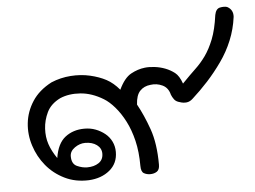

<svg xmlns="http://www.w3.org/2000/svg" viewBox="-46 -653 958 720"><g transform="rotate(-5 432.5 -293.0)"><path d="M370.3 -88.1Q370.3 -45 339.1 -19.3Q307.9 6.4 260.4 8.9Q209.9 10.9 169.3 -9.2Q128.7 -29.2 101 -62.9Q73.3 -96.5 59.7 -138.9Q46 -181.2 50.7 -224.5Q55.4 -267.8 80 -305.7Q104.5 -343.6 152.5 -368.8Q188.1 -383.7 226.2 -386.4Q264.4 -389.1 298.8 -381.2Q333.2 -373.3 359.2 -359.4Q385.1 -345.5 407.4 -318.8Q427.7 -361.9 453.5 -376Q479.2 -390.1 505.9 -393.1Q521.3 -395 542.3 -392.6Q563.4 -390.1 582.7 -382.7Q602 -375.2 617.6 -363.1Q633.2 -351 643.6 -321.3Q673.8 -352.5 694.3 -371.8Q714.9 -391.1 732.7 -415.8Q750.5 -440.6 764.9 -476.5Q779.2 -512.4 786.6 -567.3Q791.1 -590.1 806.4 -593.3Q821.8 -596.5 833.2 -593.1Q856.4 -581.2 854.5 -554Q848.5 -507.9 831.4 -466.6Q814.4 -425.2 788.6 -388.9Q762.9 -352.5 733.7 -320.5Q704.5 -288.6 674.8 -261.9Q663.4 -251 650.7 -249.8Q638.1 -248.5 625.7 -253Q611.4 -256.4 604.7 -265.6Q598 -274.8 594.6 -283.7Q588.1 -310.4 566.6 -320.5Q545 -330.7 521.3 -327.2Q497 -324.8 481.9 -308.9Q466.8 -293.1 464.9 -257.9Q488.1 -216.3 507.7 -161.1Q527.2 -105.9 527.2 -26.2Q527.2 -7.4 516.8 -0.5Q506.4 6.4 491.6 6.4Q478.7 6.4 468.1 0.5Q457.4 -5.4 457.4 -27.7Q457.4 -80.7 447.3 -122.8Q437.1 -164.9 420.5 -197Q404 -229.2 383.4 -253Q362.9 -276.7 343.1 -288.6Q300 -314.9 256.9 -318.1Q213.9 -321.3 180.2 -306.9Q144.1 -289.1 129.7 -259.2Q115.3 -229.2 113.6 -197.8Q111.9 -166.3 120.8 -139.6Q129.7 -112.9 149.5 -84.2Q157.9 -138.6 187.9 -161.9Q217.8 -185.1 260.4 -185.1Q283.2 -185.1 302.5 -177.7Q321.8 -170.3 337.4 -157.7Q353 -145 361.6 -127.2Q370.3 -109.4 370.3 -88.1ZM319.3 -86.1Q319.3 -106.4 302.2 -119.1Q285.1 -131.7 258.4 -131.7Q238.1 -131.7 219.3 -118.6Q200.5 -105.4 200.5 -86.1Q200.5 -57.4 220.3 -48.5Q240.1 -39.6 258.4 -39.6Q284.2 -39.6 301.7 -51.2Q319.3 -62.9 319.3 -86.1Z"/></g></svg>

Font: Shan Wanhai
Style: Regular
Weight: 400
Designer: Khon Soe Zaw Thu
Foundry: Shan Unicode
Version: Version 1.00 June 3, 2017, initial release